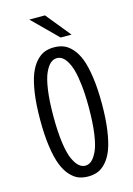

<svg xmlns="http://www.w3.org/2000/svg" viewBox="-133 -951 715 1030"><g transform="rotate(-15 225.0 -436.5)"><path d="M335 -747.5H274.5L137 -884H224ZM54 -348Q54 -432 63.2 -495.8Q72.5 -559.5 88 -598.8Q103.5 -638 126 -662.8Q148.5 -687.5 172.5 -696.8Q196.5 -706 225.5 -706Q254.5 -706 278.5 -696.8Q302.5 -687.5 325 -662.8Q347.5 -638 362.8 -598.8Q378 -559.5 387.2 -495.8Q396.5 -432 396.5 -348Q396.5 -263.5 387.2 -199.8Q378 -136 362.8 -96.5Q347.5 -57 325 -32.2Q302.5 -7.5 278.5 1.8Q254.5 11 225.5 11Q196.5 11 172.5 1.8Q148.5 -7.5 126 -32.2Q103.5 -57 88 -96.5Q72.5 -136 63.2 -199.8Q54 -263.5 54 -348ZM323.5 -348Q323.5 -417 317.5 -470.5Q311.5 -524 302 -556.5Q292.5 -589 279.2 -609.8Q266 -630.5 253 -638.2Q240 -646 225.5 -646Q207 -646 190.8 -632.5Q174.5 -619 159.8 -587.5Q145 -556 136.2 -494.8Q127.5 -433.5 127.5 -348Q127.5 -262 136.2 -200.5Q145 -139 159.8 -107.5Q174.5 -76 190.8 -62.5Q207 -49 225.5 -49Q244 -49 260 -62.5Q276 -76 291 -107.5Q306 -139 314.8 -200.5Q323.5 -262 323.5 -348Z"/></g></svg>

Font: League Mono Condensed Light
Style: Regular
Weight: 300
Width: 1
Designer: Tyler Finck
Foundry: The League of Moveable Type / Tyler Finck
Version: Version 2.210